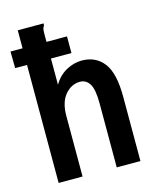

<svg xmlns="http://www.w3.org/2000/svg" viewBox="-107 -742 661 814"><g transform="rotate(-15 223.0 -335.0)"><path d="M49 -670H162V-661Q157 -655 155.5 -647.5Q154 -640 154 -624V-403Q176 -440 209.5 -458Q243 -476 277 -476Q338 -476 373 -431.5Q408 -387 408 -282V0H304V-281Q304 -342 289 -366.5Q274 -391 247 -391Q209 -391 181.5 -358.5Q154 -326 154 -266V0H49ZM-3 -518 -4 -591H244V-518Z"/></g></svg>

Font: Inconsolata SemiCondensed Bold
Style: Regular
Weight: 700
Width: 4
Monospace: yes
Designer: Raph Levien, Cyreal, Brenton Simpson
Foundry: Raph Levien, Cyreal, Google
Version: Version 3.001; ttfautohint (v1.8.2.53-6de2)